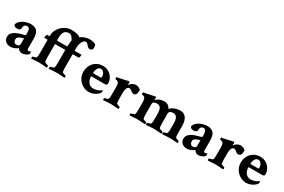

<svg xmlns="http://www.w3.org/2000/svg" viewBox="96 -1763 4214 2853"><g transform="rotate(30 2203.0 -336.5)"><path d="M144.5 6.8Q90.8 6.8 59.1 -22.9Q27.3 -52.7 27.3 -97.7Q27.3 -135.7 51.3 -164.1Q75.2 -192.4 111.3 -209Q125 -214.8 136.7 -219.2Q148.4 -223.6 158.2 -227.5Q195.3 -239.3 217.8 -244.6Q240.2 -250 251 -253.9Q259.8 -256.8 259.8 -268.6V-303.7Q259.8 -383.8 210.9 -383.8Q154.3 -383.8 154.3 -318.4Q154.3 -296.9 136.7 -286.6Q119.1 -276.4 97.7 -276.4Q52.7 -276.4 36.1 -305.7Q36.1 -331.1 54.2 -354.5Q72.3 -377.9 102.1 -397Q131.8 -416 169.4 -427.2Q207 -438.5 245.1 -438.5Q313.5 -438.5 350.1 -400.9Q386.7 -363.3 386.7 -264.6V-106.4Q386.7 -73.2 410.2 -73.2Q427.7 -73.2 443.4 -85.9Q450.2 -82 450.2 -71.3Q450.2 -45.9 443.4 -35.2Q429.7 -22.5 398.9 -8.3Q368.2 5.9 340.8 5.9Q317.4 5.9 295.9 -8.3Q274.4 -22.5 267.6 -41Q266.6 -41 256.8 -34.2Q247.1 -27.3 242.2 -23.4Q222.7 -10.7 197.3 -2Q171.9 6.8 144.5 6.8ZM206.1 -63.5Q231.4 -63.5 245.6 -75.7Q259.8 -87.9 259.8 -105.5V-204.1L209 -186.5Q188.5 -179.7 171.4 -166Q154.3 -152.3 154.3 -129.9Q154.3 -94.7 169.4 -79.1Q184.6 -63.5 206.1 -63.5Z M502.9 3.9Q499 0 499 -16.6Q499 -32.2 502.9 -32.2Q510.7 -32.2 525.4 -36.6Q540 -41 552.7 -46.9Q565.4 -52.7 566.4 -56.6Q573.2 -84 573.2 -130.9V-354.5Q573.2 -361.3 568.4 -361.3H516.6Q513.7 -361.3 513.7 -367.2Q513.7 -374 516.1 -386.2Q518.6 -398.4 522.5 -409.2Q526.4 -419.9 528.3 -419.9H568.4Q573.2 -419.9 573.2 -425.8V-432.6Q573.2 -481.4 592.8 -523.4Q612.3 -565.4 646 -597.7Q679.7 -629.9 720.7 -647.9Q761.7 -666 803.7 -666Q924.8 -666 963.9 -627Q979.5 -642.6 1005.4 -654.3Q1031.2 -666 1060.1 -672.9Q1088.9 -679.7 1112.3 -679.7Q1154.3 -679.7 1185.5 -669.9Q1216.8 -660.2 1224.6 -646.5L1230.5 -607.4Q1232.4 -585.9 1220.2 -568.8Q1208 -551.8 1181.6 -551.8Q1156.2 -551.8 1129.9 -585.9Q1103.5 -619.1 1081.1 -619.1Q1059.6 -619.1 1041 -596.2Q1022.5 -573.2 1011.7 -538.1Q1001 -502.9 1002 -463.9L1002.9 -423.8Q1002.9 -418.9 1007.8 -418.9H1116.2Q1121.1 -418.9 1121.1 -412.1Q1121.1 -384.8 1109.4 -361.3H1008.8Q1002.9 -361.3 1002.9 -355.5V-145.5Q1002.9 -81.1 1009.8 -56.6Q1011.7 -52.7 1024.4 -46.9Q1037.1 -41 1051.3 -36.6Q1065.4 -32.2 1071.3 -32.2Q1073.2 -32.2 1074.2 -24.4Q1075.2 -16.6 1075.2 -7.8Q1075.2 1 1073.2 3.9Q1067.4 3.9 1050.8 2.4Q1034.2 1 1012.2 -0.5Q990.2 -2 970.7 -2.9Q951.2 -3.9 939.5 -3.9Q927.7 -3.9 907.7 -2.9Q887.7 -2 866.2 -0.5Q844.7 1 828.1 2.4Q811.5 3.9 805.7 3.9Q801.8 0 801.8 -16.6Q801.8 -32.2 805.7 -32.2Q813.5 -32.2 828.1 -36.6Q842.8 -41 855.5 -46.9Q868.2 -52.7 869.1 -56.6Q876 -84 876 -130.9V-354.5Q876 -361.3 871.1 -361.3H706.1Q700.2 -361.3 700.2 -355.5V-145.5Q700.2 -81.1 707 -56.6Q709 -52.7 721.7 -46.9Q734.4 -41 748.5 -36.6Q762.7 -32.2 768.6 -32.2Q770.5 -32.2 771.5 -24.4Q772.5 -16.6 772.5 -7.8Q772.5 1 770.5 3.9Q764.6 3.9 748 2.4Q731.4 1 709.5 -0.5Q687.5 -2 668 -2.9Q648.4 -3.9 636.7 -3.9Q625 -3.9 605 -2.9Q585 -2 563.5 -0.5Q542 1 525.4 2.4Q508.8 3.9 502.9 3.9ZM704.1 -419.9H871.1Q876 -419.9 876 -425.8Q876 -433.6 877.4 -450.2Q878.9 -466.8 880.9 -485.4Q882.8 -503.9 884.8 -515.6Q886.7 -525.4 883.8 -533.7Q880.9 -542 876 -548.8Q863.3 -570.3 845.7 -587.9Q828.1 -605.5 802.7 -605.5Q696.3 -605.5 699.2 -463.9L700.2 -423.8Q700.2 -419.9 704.1 -419.9Z M1490.2 6.8Q1430.7 6.8 1380.4 -23.4Q1330.1 -53.7 1300.3 -104.5Q1270.5 -155.3 1270.5 -215.8Q1270.5 -278.3 1297.4 -328.1Q1324.2 -377.9 1372.1 -407.2Q1419.9 -436.5 1482.4 -436.5Q1543.9 -436.5 1587.4 -407.7Q1630.9 -378.9 1653.8 -336.4Q1676.8 -293.9 1676.8 -251Q1676.8 -228.5 1667.5 -221.7Q1658.2 -214.8 1630.9 -214.8H1410.2Q1404.3 -214.8 1404.3 -208Q1404.3 -172.9 1417.5 -141.6Q1430.7 -110.4 1456.5 -90.8Q1482.4 -71.3 1519.5 -71.3Q1552.7 -71.3 1581.1 -81.1Q1600.6 -86.9 1611.3 -91.8Q1622.1 -96.7 1631.3 -103Q1640.6 -109.4 1653.3 -119.1Q1662.1 -115.2 1662.1 -100.6Q1662.1 -87.9 1658.2 -81.1Q1652.3 -65.4 1627.4 -44.9Q1602.5 -24.4 1566.9 -8.8Q1531.2 6.8 1490.2 6.8ZM1411.1 -268.6H1535.2Q1548.8 -268.6 1548.8 -287.1Q1548.8 -324.2 1528.8 -353.5Q1508.8 -382.8 1477.5 -382.8Q1449.2 -382.8 1433.1 -362.8Q1417 -342.8 1410.6 -318.4Q1404.3 -293.9 1404.3 -278.3Q1404.3 -268.6 1411.1 -268.6Z M1736.3 3.9Q1732.4 0 1732.4 -16.6Q1732.4 -32.2 1736.3 -32.2Q1744.1 -32.2 1758.8 -36.6Q1773.4 -41 1786.1 -46.9Q1798.8 -52.7 1799.8 -56.6Q1806.6 -84 1806.6 -130.9V-264.6Q1806.6 -319.3 1789.1 -337.9Q1781.2 -347.7 1768.1 -351.6Q1754.9 -355.5 1745.1 -356.9Q1735.4 -358.4 1735.4 -360.4Q1735.4 -394.5 1740.2 -394.5Q1765.6 -394.5 1811 -405.8Q1856.4 -417 1907.2 -427.7L1929.7 -432.6Q1934.6 -432.6 1939.5 -426.3Q1944.3 -419.9 1944.3 -416Q1943.4 -410.2 1941.9 -392.6Q1940.4 -375 1939.5 -373Q1988.3 -436.5 2049.8 -436.5Q2093.8 -436.5 2133.8 -400.4Q2133.8 -349.6 2121.6 -325.2Q2109.4 -300.8 2077.1 -300.8Q2057.6 -300.8 2032.2 -323.2Q2006.8 -345.7 1987.3 -345.7Q1967.8 -345.7 1956.1 -330.6Q1944.3 -315.4 1939 -292Q1933.6 -268.6 1933.6 -243.2V-144.5Q1933.6 -81.1 1940.4 -56.6Q1942.4 -52.7 1954.1 -46.9Q1965.8 -41 1979.5 -36.6Q1993.2 -32.2 1998 -32.2Q2000 -32.2 2001 -24.4Q2002 -16.6 2002 -7.8Q2002 1 2000 3.9Q1992.2 2.9 1966.8 1.5Q1941.4 0 1913.6 -2Q1885.7 -3.9 1870.1 -3.9Q1858.4 -3.9 1838.4 -2.9Q1818.4 -2 1796.9 -0.5Q1775.4 1 1758.8 2.4Q1742.2 3.9 1736.3 3.9Z M2190.4 3.9Q2186.5 0 2186.5 -16.6Q2186.5 -32.2 2190.4 -32.2Q2198.2 -32.2 2212.9 -36.6Q2227.5 -41 2240.2 -46.9Q2252.9 -52.7 2253.9 -56.6Q2260.7 -84 2260.7 -130.9V-264.6Q2260.7 -319.3 2243.2 -337.9Q2235.4 -347.7 2222.2 -351.6Q2209 -355.5 2199.2 -356.9Q2189.5 -358.4 2189.5 -360.4Q2189.5 -394.5 2194.3 -394.5Q2223.6 -396.5 2265.6 -406.7Q2307.6 -417 2364.3 -427.7L2383.8 -432.6Q2388.7 -432.6 2394 -426.3Q2399.4 -419.9 2398.4 -416L2394.5 -385.7Q2394.5 -380.9 2395.5 -379.9Q2397.5 -379.9 2402.3 -384.8Q2456.1 -435.5 2538.1 -435.5Q2608.4 -435.5 2641.6 -368.2Q2702.1 -434.6 2817.4 -435.5Q2874 -435.5 2909.7 -387.7Q2945.3 -339.8 2945.3 -242.2V-145.5Q2945.3 -81.1 2952.1 -56.6Q2954.1 -52.7 2966.3 -46.9Q2978.5 -41 2992.2 -36.6Q3005.9 -32.2 3011.7 -32.2Q3013.7 -32.2 3014.6 -24.4Q3015.6 -16.6 3015.6 -7.8Q3015.6 1 3013.7 3.9Q3007.8 3.9 2991.2 2.4Q2974.6 1 2953.6 -0.5Q2932.6 -2 2913.1 -2.9Q2893.6 -3.9 2881.8 -3.9Q2866.2 -3.9 2837.9 -2Q2809.6 0 2783.7 1.5Q2757.8 2.9 2750 3.9Q2746.1 0 2746.1 -16.6Q2746.1 -32.2 2750 -32.2Q2757.8 -32.2 2772 -36.6Q2786.1 -41 2798.3 -46.9Q2810.5 -52.7 2811.5 -56.6Q2818.4 -84 2818.4 -130.9V-218.8Q2818.4 -286.1 2798.3 -319.3Q2778.3 -352.5 2734.4 -352.5Q2707 -352.5 2688.5 -342.8Q2669.9 -333 2664.1 -307.6Q2664.1 -298.8 2665 -284.7Q2666 -270.5 2666 -242.2V-145.5Q2666 -81.1 2672.9 -56.6Q2674.8 -52.7 2687 -46.9Q2699.2 -41 2712.9 -36.6Q2726.6 -32.2 2732.4 -32.2Q2734.4 -32.2 2735.4 -24.4Q2736.3 -16.6 2736.3 -7.8Q2736.3 1 2734.4 3.9Q2728.5 3.9 2711.9 2.4Q2695.3 1 2674.3 -0.5Q2653.3 -2 2633.8 -2.9Q2614.3 -3.9 2602.5 -3.9Q2586.9 -3.9 2558.6 -2Q2530.3 0 2504.4 1.5Q2478.5 2.9 2470.7 3.9Q2466.8 0 2466.8 -16.6Q2466.8 -32.2 2470.7 -32.2Q2478.5 -32.2 2492.7 -36.6Q2506.8 -41 2519 -46.9Q2531.2 -52.7 2532.2 -56.6Q2539.1 -84 2539.1 -130.9V-218.8Q2539.1 -291 2519 -321.8Q2499 -352.5 2455.1 -352.5Q2424.8 -352.5 2406.2 -341.3Q2387.7 -330.1 2387.7 -309.6V-145.5Q2387.7 -81.1 2394.5 -56.6Q2396.5 -52.7 2408.2 -46.9Q2419.9 -41 2433.6 -36.6Q2447.3 -32.2 2452.1 -32.2Q2454.1 -32.2 2455.1 -24.4Q2456.1 -16.6 2456.1 -7.8Q2456.1 1 2454.1 3.9Q2446.3 2.9 2420.9 1.5Q2395.5 0 2367.7 -2Q2339.8 -3.9 2324.2 -3.9Q2312.5 -3.9 2292.5 -2.9Q2272.5 -2 2251 -0.5Q2229.5 1 2212.9 2.4Q2196.3 3.9 2190.4 3.9Z M3171.9 6.8Q3118.2 6.8 3086.4 -22.9Q3054.7 -52.7 3054.7 -97.7Q3054.7 -135.7 3078.6 -164.1Q3102.5 -192.4 3138.7 -209Q3152.3 -214.8 3164.1 -219.2Q3175.8 -223.6 3185.5 -227.5Q3222.7 -239.3 3245.1 -244.6Q3267.6 -250 3278.3 -253.9Q3287.1 -256.8 3287.1 -268.6V-303.7Q3287.1 -383.8 3238.3 -383.8Q3181.6 -383.8 3181.6 -318.4Q3181.6 -296.9 3164.1 -286.6Q3146.5 -276.4 3125 -276.4Q3080.1 -276.4 3063.5 -305.7Q3063.5 -331.1 3081.5 -354.5Q3099.6 -377.9 3129.4 -397Q3159.2 -416 3196.8 -427.2Q3234.4 -438.5 3272.5 -438.5Q3340.8 -438.5 3377.4 -400.9Q3414.1 -363.3 3414.1 -264.6V-106.4Q3414.1 -73.2 3437.5 -73.2Q3455.1 -73.2 3470.7 -85.9Q3477.5 -82 3477.5 -71.3Q3477.5 -45.9 3470.7 -35.2Q3457 -22.5 3426.3 -8.3Q3395.5 5.9 3368.2 5.9Q3344.7 5.9 3323.2 -8.3Q3301.8 -22.5 3294.9 -41Q3293.9 -41 3284.2 -34.2Q3274.4 -27.3 3269.5 -23.4Q3250 -10.7 3224.6 -2Q3199.2 6.8 3171.9 6.8ZM3233.4 -63.5Q3258.8 -63.5 3272.9 -75.7Q3287.1 -87.9 3287.1 -105.5V-204.1L3236.3 -186.5Q3215.8 -179.7 3198.7 -166Q3181.6 -152.3 3181.6 -129.9Q3181.6 -94.7 3196.8 -79.1Q3211.9 -63.5 3233.4 -63.5Z M3532.2 3.9Q3528.3 0 3528.3 -16.6Q3528.3 -32.2 3532.2 -32.2Q3540 -32.2 3554.7 -36.6Q3569.3 -41 3582 -46.9Q3594.7 -52.7 3595.7 -56.6Q3602.5 -84 3602.5 -130.9V-264.6Q3602.5 -319.3 3585 -337.9Q3577.1 -347.7 3564 -351.6Q3550.8 -355.5 3541 -356.9Q3531.2 -358.4 3531.2 -360.4Q3531.2 -394.5 3536.1 -394.5Q3561.5 -394.5 3606.9 -405.8Q3652.3 -417 3703.1 -427.7L3725.6 -432.6Q3730.5 -432.6 3735.4 -426.3Q3740.2 -419.9 3740.2 -416Q3739.3 -410.2 3737.8 -392.6Q3736.3 -375 3735.4 -373Q3784.2 -436.5 3845.7 -436.5Q3889.6 -436.5 3929.7 -400.4Q3929.7 -349.6 3917.5 -325.2Q3905.3 -300.8 3873 -300.8Q3853.5 -300.8 3828.1 -323.2Q3802.7 -345.7 3783.2 -345.7Q3763.7 -345.7 3752 -330.6Q3740.2 -315.4 3734.9 -292Q3729.5 -268.6 3729.5 -243.2V-144.5Q3729.5 -81.1 3736.3 -56.6Q3738.3 -52.7 3750 -46.9Q3761.7 -41 3775.4 -36.6Q3789.1 -32.2 3793.9 -32.2Q3795.9 -32.2 3796.9 -24.4Q3797.9 -16.6 3797.9 -7.8Q3797.9 1 3795.9 3.9Q3788.1 2.9 3762.7 1.5Q3737.3 0 3709.5 -2Q3681.6 -3.9 3666 -3.9Q3654.3 -3.9 3634.3 -2.9Q3614.3 -2 3592.8 -0.5Q3571.3 1 3554.7 2.4Q3538.1 3.9 3532.2 3.9Z M4190.4 6.8Q4130.9 6.8 4080.6 -23.4Q4030.3 -53.7 4000.5 -104.5Q3970.7 -155.3 3970.7 -215.8Q3970.7 -278.3 3997.6 -328.1Q4024.4 -377.9 4072.3 -407.2Q4120.1 -436.5 4182.6 -436.5Q4244.1 -436.5 4287.6 -407.7Q4331.1 -378.9 4354 -336.4Q4377 -293.9 4377 -251Q4377 -228.5 4367.7 -221.7Q4358.4 -214.8 4331.1 -214.8H4110.4Q4104.5 -214.8 4104.5 -208Q4104.5 -172.9 4117.7 -141.6Q4130.9 -110.4 4156.7 -90.8Q4182.6 -71.3 4219.7 -71.3Q4252.9 -71.3 4281.2 -81.1Q4300.8 -86.9 4311.5 -91.8Q4322.3 -96.7 4331.5 -103Q4340.8 -109.4 4353.5 -119.1Q4362.3 -115.2 4362.3 -100.6Q4362.3 -87.9 4358.4 -81.1Q4352.5 -65.4 4327.6 -44.9Q4302.7 -24.4 4267.1 -8.8Q4231.4 6.8 4190.4 6.8ZM4111.3 -268.6H4235.4Q4249 -268.6 4249 -287.1Q4249 -324.2 4229 -353.5Q4209 -382.8 4177.7 -382.8Q4149.4 -382.8 4133.3 -362.8Q4117.2 -342.8 4110.8 -318.4Q4104.5 -293.9 4104.5 -278.3Q4104.5 -268.6 4111.3 -268.6Z"/></g></svg>

Font: Crimson Text
Style: Bold
Weight: 700
Designer: Sebastian Kosch
Foundry: Sebastian Kosch
Version: Version 1.100